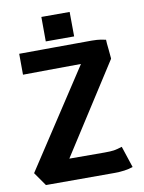

<svg xmlns="http://www.w3.org/2000/svg" viewBox="-89 -865 696 927"><g transform="rotate(-10 259.0 -401.5)"><path d="M179.2 -803.2H317.9L318.8 -683.1H179.7ZM60.1 0 13.7 -66.4 328.1 -546.4Q269.5 -546.4 167.5 -545.2Q65.4 -543.9 43.5 -543.9L43 -646.5Q68.4 -646.5 209 -647.5Q349.6 -648.4 399.4 -648.4Q412.1 -648.4 424.3 -647.5Q436.5 -646.5 443.6 -645.3Q450.7 -644 458.5 -642.3Q466.3 -640.6 467.8 -640.6V-637.2Q467.8 -627.4 471.7 -592.5Q475.6 -557.6 475.6 -549.8V-545.9L193.4 -106L366.2 -105.5Q396.5 -105.5 412.4 -107.9Q428.2 -110.4 452.6 -118.2L487.3 -13.2Q450.2 0 395 0H63.5Z"/></g></svg>

Font: Fantasque Sans Mono
Style: Bold
Weight: 700
Monospace: yes
Designer: Jany Belluz
Version: Version 1.8.0 ; ttfautohint (v1.8.2)